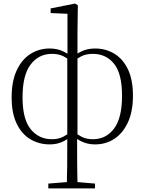

<svg xmlns="http://www.w3.org/2000/svg" viewBox="-20 -793 809 1073"><path d="M250 260V233L373 223H395L511 233V260ZM353 260Q355 202 355.5 137.5Q356 73 356 -24V-29V-475L357 -485V-716L263 -720V-746L399 -773L415 -764L413 -612V-477V-471V-33L411 -24Q411 26 411 66Q411 106 411.5 139.5Q412 173 412.5 202Q413 231 414 260ZM258 14Q198 14 149.5 -15Q101 -44 73 -102.5Q45 -161 45 -249Q45 -338 73 -399Q101 -460 149.5 -491Q198 -522 258 -522Q301 -522 335 -505Q369 -488 384 -471L386 -459L384 -446Q361 -465 334.5 -478.5Q308 -492 270 -492Q197 -492 151.5 -433Q106 -374 106 -249Q106 -127 151.5 -71Q197 -15 270 -15Q308 -15 334.5 -29.5Q361 -44 384 -62L386 -37H384Q369 -21 335 -3.5Q301 14 258 14ZM511 14Q468 14 433.5 -3.5Q399 -21 385 -37H383L385 -62Q408 -44 434.5 -29.5Q461 -15 499 -15Q573 -15 617.5 -74.5Q662 -134 662 -258Q662 -381 617.5 -436.5Q573 -492 499 -492Q461 -492 434.5 -478.5Q408 -465 385 -446L383 -459L385 -471Q399 -488 433.5 -505Q468 -522 511 -522Q571 -522 619 -493Q667 -464 695 -405.5Q723 -347 723 -258Q723 -170 695 -109.5Q667 -49 619.5 -17.5Q572 14 511 14Z"/></svg>

Font: Noto Serif SC ExtraLight
Style: Regular
Weight: 200
Designer: Ryoko NISHIZUKA 西塚涼子 (kana & ideographs); Frank Grießhammer (Latin, Greek & Cyrillic); Wenlong ZHANG 张文龙 (bopomofo); San
Foundry: Adobe
Version: Version 2.002-H1;hotconv 1.1.0;makeotfexe 2.6.0